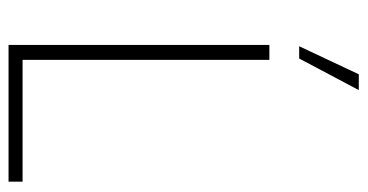

<svg xmlns="http://www.w3.org/2000/svg" viewBox="-220 -618 839 438"><g transform="rotate(90 199.0 -399.5)"><path d="M83 0V-595H117V-32H395V0ZM86 -663 150 -799H186L114 -663Z"/></g></svg>

Font: Encode Sans SC Condensed Thin
Style: Regular
Weight: 100
Width: 3
Designer: Multiple Designers
Foundry: Impallari Type
Version: Version 3.002